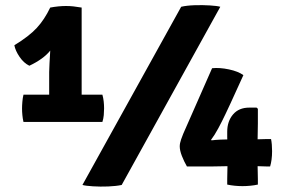

<svg xmlns="http://www.w3.org/2000/svg" viewBox="-20 -709 1096 736"><path d="M293 -301H168.5V-433Q168.5 -444 169.8 -466.2Q171 -488.5 172.5 -514Q174 -539.5 173.5 -559L172.5 -680Q188.5 -683 203.8 -684.5Q219 -686 233 -686Q248 -686 261.5 -684.5Q275 -683 293 -680ZM118.5 -346Q128.5 -346 144.5 -346Q160.5 -346 168.5 -346H293Q302 -346 320.2 -346Q338.5 -346 347.5 -346H372.5Q376 -334 377.5 -320.2Q379 -306.5 379 -293.5Q379 -281.5 377.8 -267.8Q376.5 -254 372.5 -241.5H70Q67 -254.5 65.8 -267.5Q64.5 -280.5 64.5 -293.5Q64.5 -305 65.8 -319.5Q67 -334 70 -346ZM35 -535.5Q91.5 -570 121 -602Q150.5 -634 172.5 -680L213.5 -606.5Q198.5 -547.5 172.5 -515Q146.5 -482.5 92.5 -457Q71 -467.5 55 -491Q39 -514.5 35 -535.5ZM674.5 -683Q695.5 -688 726.2 -689Q757 -690 784.8 -688.2Q812.5 -686.5 824.5 -683L446.5 0Q425.5 4.5 394.8 5.8Q364 7 336.2 5.2Q308.5 3.5 296 0ZM696.5 -71Q685.5 -90 677.2 -111.2Q669 -132.5 669 -148Q669 -159.5 674.2 -174.5Q679.5 -189.5 682.5 -196.5L793 -447.5Q822 -450.5 857.5 -443Q893 -435.5 913 -421L863.5 -312.5Q856.5 -297.5 844 -271Q831.5 -244.5 817 -217.5Q802.5 -190.5 789 -173L791 -171Q806 -173 825.2 -173.8Q844.5 -174.5 860.8 -174.8Q877 -175 882.5 -175H968Q976 -175 985 -175.5Q994 -176 1003.5 -176H1019Q1021 -166.5 1022 -154.5Q1023 -142.5 1023 -129.5Q1023 -112.5 1021 -97.5Q1019 -82.5 1015.5 -71H999Q992.5 -71 982.8 -71.5Q973 -72 967.5 -72H852Q842.5 -72 827.2 -71.5Q812 -71 798.5 -71ZM851 -22.5Q851 -38 851.5 -49Q852 -60 852 -72V-152Q852 -158.5 851.5 -167.5Q851 -176.5 851 -183V-204Q851 -244 873.2 -270.2Q895.5 -296.5 935.5 -296.5H963.5L968.5 -292V-235.5Q968.5 -219.5 968 -204.5Q967.5 -189.5 967.5 -175V-72Q967.5 -60 968 -49Q968.5 -38 968.5 -22.5V-1.5Q955 1.5 939.5 3Q924 4.5 909.5 4.5Q895 4.5 879.8 3Q864.5 1.5 851 -1.5Z"/></svg>

Font: Signika Light
Style: Bold
Weight: 700
Version: Version 2.003;gftools[0.9.32]